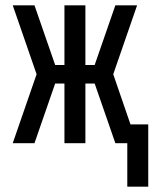

<svg xmlns="http://www.w3.org/2000/svg" viewBox="-20 -540 579 724"><path d="M460 164V0H415L337 -225H302V0H223V-225H188L110 0H28L118 -260L28 -520H110L188 -295H223V-520H302V-295H337L415 -520H497L407 -260L472 -71H539V164Z"/></svg>

Font: Iosevka Pride
Style: Regular
Weight: 400
Monospace: yes
Designer: Belleve Invis
Foundry: Belleve Invis
Version: Version 30.3.1; ttfautohint (v1.8.4)